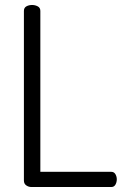

<svg xmlns="http://www.w3.org/2000/svg" viewBox="-20 -751 503 771"><path d="M106 0Q95 0 85.5 -6.5Q76 -13 76 -26V-707Q76 -720 86 -725.5Q96 -731 109 -731Q121 -731 131.5 -725.5Q142 -720 142 -707V-61H427Q438 -61 443.5 -51.5Q449 -42 449 -31Q449 -19 443.5 -9.5Q438 0 427 0Z"/></svg>

Font: AkaAcidDosis
Style: Regular
Weight: 400
Designer: Edgar Tolentino, Pablo Impallari, Igino Marini, Aka-Acid
Foundry: Edgar Tolentino, Pablo Impallari, Igino Marini, Cyberella
Version: Version 1.007